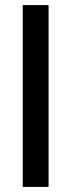

<svg xmlns="http://www.w3.org/2000/svg" viewBox="-20 -731 280 751"><path d="M69 0V-711H170V0Z"/></svg>

Font: Ek Mukta Medium
Style: Regular
Weight: 500
Designer: Girish Dalvi and Yashodeep Gholap
Foundry: Ek Type
Version: Version 2.538;PS 1.002;hotconv 16.6.51;makeotf.lib2.5.65220;